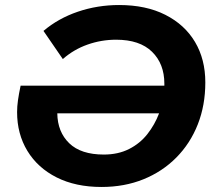

<svg xmlns="http://www.w3.org/2000/svg" viewBox="-20 -732 857 764"><path d="M384 12Q281 12 205.5 -26Q130 -64 89 -131.5Q48 -199 48 -286Q48 -308 51.5 -333Q55 -358 62 -391H634Q634 -395 634 -399Q634 -478 585 -526Q536 -574 442 -574Q383 -574 328 -554.5Q273 -535 230 -497L153 -609Q212 -659 290 -685.5Q368 -712 454 -712Q561 -712 638 -673Q715 -634 756 -565Q797 -496 797 -404Q797 -313 767 -237Q737 -161 681.5 -105Q626 -49 550.5 -18.5Q475 12 384 12ZM613 -281H208Q209 -207 255.5 -162Q302 -117 393 -117Q450 -117 493.5 -139Q537 -161 566.5 -198.5Q596 -236 613 -281Z"/></svg>

Font: Montserrat
Style: Bold Italic
Weight: 700
Italic angle: -11.3°
Designer: Julieta Ulanovsky
Foundry: Julieta Ulanovsky
Version: Version 9.000; ttfautohint (v1.8.4.7-5d5b)